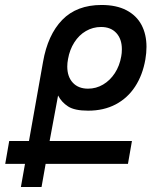

<svg xmlns="http://www.w3.org/2000/svg" viewBox="-20 -752 640 772"><path d="M80.5 -93H1L17 -185H96.5L153 -503Q172 -612 230.2 -672Q288.5 -732 388.5 -732Q448 -732 488.5 -710.8Q529 -689.5 549 -651.8Q569 -614 569 -563.5Q569 -539.5 564.5 -513Q553.5 -450 523.2 -403.8Q493 -357.5 445 -332.2Q397 -307 334.5 -307Q280 -307 253.8 -324Q227.5 -341 213.5 -368L179.5 -185H510.5L494.5 -93H163.5L147 0H64ZM250.5 -484.5Q250.5 -443.5 272.8 -419.5Q295 -395.5 334 -395.5Q366.5 -395.5 394.5 -412Q422.5 -428.5 441.8 -458Q461 -487.5 467.5 -525.5Q470 -538 470 -554Q470 -595 447.8 -619.2Q425.5 -643.5 386.5 -643.5Q353.5 -643.5 325.5 -627.2Q297.5 -611 278.8 -581.5Q260 -552 253.5 -514.5Q250.5 -499 250.5 -484.5Z"/></svg>

Font: JuliaMono Italic
Style: Regular
Weight: 400
Italic angle: -9°
Monospace: yes
Designer: cormullion
Foundry: corm
Version: Version 0.049; ttfautohint (v1.8.4)